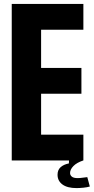

<svg xmlns="http://www.w3.org/2000/svg" viewBox="-20 -820 479 981"><path d="M40 0V-800H406V-668H190V-473H396V-341H190V-132H406V0ZM274 73Q274 48 290 34Q306 20 332 15L333 -10H395L405 0Q372 11 355 28.5Q338 46 338 64Q338 75 347 82.5Q356 90 377 90Q388 90 402 88Q416 86 426 85L439 133Q426 137 406.5 139Q387 141 371 141Q324 141 299 122.5Q274 104 274 73Z"/></svg>

Font: Big Shoulders Text Black
Style: Regular
Weight: 900
Designer: Patric King
Foundry: XO Type Co
Version: Version 1.000; ttfautohint (v1.8.2)